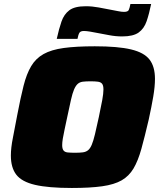

<svg xmlns="http://www.w3.org/2000/svg" viewBox="-20 -926 791 954"><path d="M337 8Q220 8 154 -7.5Q88 -23 61 -58Q34 -93 34 -153Q34 -191 44 -241Q54 -291 66 -356Q82 -440 97 -499.5Q112 -559 135 -597.5Q158 -636 196.5 -657.5Q235 -679 296.5 -687.5Q358 -696 451 -696Q566 -696 631 -680.5Q696 -665 723 -630Q750 -595 750 -534Q750 -496 741.5 -446Q733 -396 719 -332Q699 -246 682.5 -186.5Q666 -127 643.5 -89Q621 -51 584.5 -30Q548 -9 488 -0.5Q428 8 337 8ZM353 -167Q376 -167 391.5 -169Q407 -171 417.5 -179.5Q428 -188 436 -207Q444 -226 452 -259.5Q460 -293 471 -344Q482 -395 488 -428.5Q494 -462 494 -481Q494 -501 487.5 -509.5Q481 -518 467 -520Q453 -522 430 -522Q406 -522 391 -520Q376 -518 366 -509Q356 -500 348 -481.5Q340 -463 332.5 -429.5Q325 -396 314 -344Q307 -310 301 -283Q295 -256 292 -237Q289 -218 289 -205Q289 -187 295.5 -178.5Q302 -170 316.5 -168.5Q331 -167 353 -167ZM262 -733Q273 -783 285.5 -819Q298 -855 324.5 -875Q351 -895 406 -895Q438 -895 470 -889Q502 -883 528 -878Q550 -874 567 -870.5Q584 -867 596 -867Q615 -867 619.5 -876Q624 -885 628 -906H731Q721 -857 708.5 -820.5Q696 -784 669 -764.5Q642 -745 587 -745Q555 -745 523.5 -751Q492 -757 465 -762Q445 -766 427 -769Q409 -772 397 -772Q380 -772 374.5 -763Q369 -754 365 -733Z"/></svg>

Font: Saira SemiExpanded Black
Style: Italic
Weight: 900
Width: 6
Italic angle: -12°
Designer: Hector Gatti with collaboration of the Omnibus-Type team
Foundry: Omnibus-Type
Version: Version 1.101